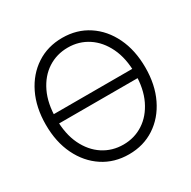

<svg xmlns="http://www.w3.org/2000/svg" viewBox="-165 -899 1064 1069"><g transform="rotate(-30 367.0 -364.0)"><path d="M624.5 -393.1V-333.5H100.1V-393.1ZM367.7 10.3Q273.9 10.3 201.7 -37.1Q129.4 -84.5 88.4 -168.7Q47.4 -252.9 47.4 -363.3Q47.4 -474.6 88.4 -558.8Q129.4 -643.1 201.7 -690.4Q273.9 -737.8 367.7 -737.8Q461.4 -737.8 533.4 -690.4Q605.5 -643.1 646.2 -558.8Q687 -474.6 687 -363.3Q687 -252.9 646.2 -168.7Q605.5 -84.5 533.4 -37.1Q461.4 10.3 367.7 10.3ZM367.7 -52.2Q439 -52.2 496.1 -89.4Q553.2 -126.5 586.9 -196.3Q620.6 -266.1 620.6 -363.3Q620.6 -460.9 586.9 -530.8Q553.2 -600.6 496.1 -637.9Q439 -675.3 367.7 -675.3Q295.9 -675.3 238.5 -638.2Q181.2 -601.1 147.7 -531.2Q114.3 -461.4 114.3 -363.3Q114.3 -266.1 147.7 -196.5Q181.2 -127 238.5 -89.6Q295.9 -52.2 367.7 -52.2Z"/></g></svg>

Font: Inter 28pt Light
Style: Regular
Weight: 300
Designer: Rasmus Andersson
Foundry: rsms
Version: Version 4.001;git-66647c0bb